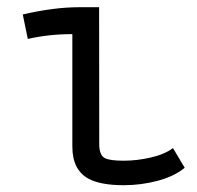

<svg xmlns="http://www.w3.org/2000/svg" viewBox="-20 -515 558 543"><path d="M203.6 -494.6H260.3Q260.3 -494.6 260.7 -102.5Q262.2 -74.7 276.9 -67.6Q291.5 -60.5 329.6 -60.5Q367.7 -60.5 406.7 -69.6Q445.8 -78.6 469.2 -96.2L502.4 -40.5Q472.7 -16.1 425.8 -3.7Q378.9 8.8 330.1 8.8Q264.2 8.8 230 -9.8Q184.6 -34.7 184.6 -100.6V-418.5Q117.7 -418.5 58.6 -404.8L44.4 -474.1Q132.8 -494.6 203.6 -494.6Z"/></svg>

Font: Fantasque Sans Mono
Style: Regular
Weight: 400
Monospace: yes
Designer: Jany Belluz
Version: Version 1.8.0 ; ttfautohint (v1.8.2)